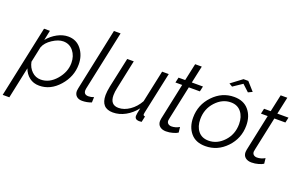

<svg xmlns="http://www.w3.org/2000/svg" viewBox="-143 -1182 2871 1846"><g transform="rotate(20 1292.5 -258.5)"><path d="M120 -521H180L159 -420Q200 -470 255.5 -500Q311 -530 366 -530Q450 -530 500.5 -466Q551 -402 551 -311Q551 -187 464 -88.5Q377 10 262 10Q202 10 160.5 -22.5Q119 -55 100 -108L32 213H-36ZM480 -300Q480 -372 440.5 -421Q401 -470 337 -470Q287 -470 227.5 -431Q168 -392 149 -341L115 -181Q126 -124 164.5 -87Q203 -50 256 -50Q344 -50 412 -129Q480 -208 480 -300Z M621 -67Q621 -75 625 -95L759 -730H827L697 -118Q695 -104 695 -100Q695 -56 742 -56Q769 -56 797 -67L795 -12Q748 6 700 6Q663 6 642 -13.5Q621 -33 621 -67Z M894 -124Q894 -160 905 -215L971 -521H1038L976 -227Q966 -184 966 -149Q966 -50 1052 -50Q1109 -50 1165.5 -89Q1222 -128 1258 -193L1328 -521H1396L1305 -96Q1305 -92 1303.5 -85.5Q1302 -79 1302 -77Q1302 -60 1321 -60L1308 0Q1281 2 1280 2Q1237 0 1237 -37Q1237 -54 1251 -118Q1205 -58 1143 -24Q1081 10 1016 10Q894 10 894 -124Z M1471 -69Q1471 -80 1474 -94L1553 -467H1484L1496 -521H1564L1602 -697H1670L1632 -521H1746L1734 -467H1621L1549 -128Q1544 -105 1544 -100Q1544 -79 1557.5 -68Q1571 -57 1592 -57Q1631 -57 1672 -80L1678 -25Q1663 -14 1628.5 -4Q1594 6 1558 6Q1519 6 1495 -13.5Q1471 -33 1471 -69Z M1975 -636 2088 -721H2137L2213 -636L2171 -616L2103 -679L2009 -616ZM1759 -209Q1759 -340 1849.5 -435Q1940 -530 2064 -530Q2161 -530 2213.5 -468Q2266 -406 2266 -310Q2266 -179 2176 -84.5Q2086 10 1961 10Q1863 10 1811 -51.5Q1759 -113 1759 -209ZM2196 -300Q2196 -375 2158 -422.5Q2120 -470 2052 -470Q1965 -470 1897 -396.5Q1829 -323 1829 -218Q1829 -143 1866.5 -96.5Q1904 -50 1973 -50Q2061 -50 2128.5 -122.5Q2196 -195 2196 -300Z M2346 -69Q2346 -80 2349 -94L2428 -467H2359L2371 -521H2439L2477 -697H2545L2507 -521H2621L2609 -467H2496L2424 -128Q2419 -105 2419 -100Q2419 -79 2432.5 -68Q2446 -57 2467 -57Q2506 -57 2547 -80L2553 -25Q2538 -14 2503.5 -4Q2469 6 2433 6Q2394 6 2370 -13.5Q2346 -33 2346 -69Z"/></g></svg>

Font: Raleway-v4020
Style: Italic
Weight: 400
Italic angle: -12°
Designer: Matt McInerney, Pablo Impallari, Rodrigo Fuenzalida
Foundry: Matt McInerney, Pablo Impallari, Rodrigo Fuenzalida
Version: Version 4.020;PS 004.020;hotconv 1.0.88;makeotf.lib2.5.64775